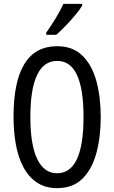

<svg xmlns="http://www.w3.org/2000/svg" viewBox="-20 -963 590 993"><path d="M501 -358Q501 -255 478.5 -171.5Q456 -88 406.5 -39Q357 10 276 10Q214 10 171 -19Q128 -48 101 -98.5Q74 -149 62 -216Q50 -283 50 -359Q50 -724 276 -724Q357 -724 406.5 -675Q456 -626 478.5 -543.5Q501 -461 501 -358ZM137 -358Q137 -214 172.5 -140.5Q208 -67 275 -67Q412 -67 412 -358Q412 -648 276 -648Q206 -648 171.5 -574.5Q137 -501 137 -358ZM405 -934Q393 -913 369 -884.5Q345 -856 318.5 -828.5Q292 -801 271 -783H219V-794Q277 -876 308 -943H405Z"/></svg>

Font: Noto Sans Malayalam ExtraCondensed
Style: Regular
Weight: 400
Width: 2
Designer: Jelle Bosma - Monotype Design Team
Foundry: Monotype Imaging Inc.
Version: Version 2.104; ttfautohint (v1.8.4.7-5d5b)